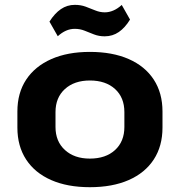

<svg xmlns="http://www.w3.org/2000/svg" viewBox="-20 -765 744 795"><path d="M352.1 10.1Q259.1 10.1 191.8 -19.5Q124.4 -49.1 88.2 -104.5Q52 -159.9 52 -236.6V-303.4Q52 -380.1 88.4 -435.3Q124.9 -490.4 192.3 -520.3Q259.6 -550.1 352.1 -550.1Q445.6 -550.1 513 -520.5Q580.4 -490.9 616.6 -435.5Q652.8 -380.1 652.8 -303.4V-236.6Q652.8 -159.9 616.6 -104.5Q580.4 -49.1 513 -19.5Q445.6 10.1 352.1 10.1ZM352.1 -108.3Q417.6 -108.3 456.3 -143.7Q495 -179.2 495 -239.2V-300.8Q495 -361.3 456.3 -396.5Q417.6 -431.7 352.1 -431.7Q287.7 -431.7 248.7 -396.3Q209.8 -360.8 209.8 -300.8V-239.2Q209.8 -179.7 248.7 -144Q287.7 -108.3 352.1 -108.3ZM184.8 -675.5Q206.4 -709.7 232.2 -727.3Q258.1 -744.9 289.8 -744.9Q314.4 -744.9 334.7 -737.4Q355.1 -729.9 374.4 -721.9Q393.7 -713.9 413.8 -713.9Q431.8 -713.9 449.4 -721.5Q467 -729 484.1 -744.5L518.4 -684Q497.9 -650.3 472.1 -632.5Q446.2 -614.6 413.5 -614.6Q389.4 -614.6 369 -622.6Q348.7 -630.6 329.9 -638.1Q311.1 -645.6 289.5 -645.6Q270.9 -645.6 253.6 -638Q236.3 -630.5 219.2 -615Z"/></svg>

Font: Pathway Extreme 8pt Thin
Style: Regular
Weight: 100
Version: Version 1.001;gftools[0.9.26]